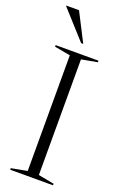

<svg xmlns="http://www.w3.org/2000/svg" viewBox="-176 -985 660 1035"><g transform="rotate(20 154.0 -467.5)"><path d="M277 -9V0H31.5V-9L122.5 -26V-689.5L32 -706V-715H277.5V-706L186.5 -689.5V-26ZM169.5 -772H157.5L13.5 -931.5V-935H86Z"/></g></svg>

Font: Newsreader Display Light
Style: Regular
Weight: 300
Designer: Hugues Gentile
Foundry: Production Type
Version: Version 1.001